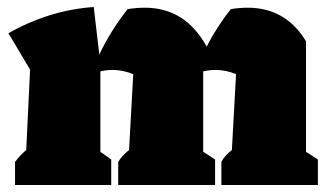

<svg xmlns="http://www.w3.org/2000/svg" viewBox="-20 -529 940 549"><path d="M23 0V-66Q37 -85 55 -100L66 -330L4 -434Q121 -500 248 -509L264 -373Q281 -409 301.5 -441.5Q322 -474 345 -503Q358 -505 370 -506Q382 -507 394 -507Q451 -507 495 -480Q539 -453 571 -396Q601 -454 640 -503Q653 -505 665 -506Q677 -507 688 -507Q797 -507 855 -411V-95L889 -73V0H613V-66Q618 -76 626 -84.5Q634 -93 643 -100L655 -317Q626 -329 597 -329Q579 -329 561 -325V-95L595 -73V0H318V-66Q324 -76 332 -84.5Q340 -93 349 -100L361 -317Q331 -329 303 -329Q284 -329 267 -325V-95L298 -73V0Z"/></svg>

Font: Piazzolla Black
Style: Regular
Weight: 900
Designer: Juan Pablo del Peral
Foundry: Huerta Tipografica
Version: Version 1.330